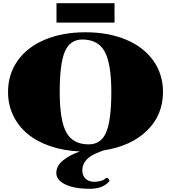

<svg xmlns="http://www.w3.org/2000/svg" viewBox="-20 -930 1060 1190"><path d="M689.9 -790H330.1V-910.2H689.9ZM529.8 -35.2Q606 -35.2 637.9 -109.6Q669.9 -184.1 669.9 -359.9Q669.9 -535.6 628.9 -610.4Q587.9 -685.1 490.2 -685.1Q414.1 -685.1 382.1 -610.4Q350.1 -535.6 350.1 -359.9Q350.1 -184.1 391.1 -109.6Q432.1 -35.2 529.8 -35.2ZM990.2 -359.9Q990.2 -216.8 891.1 -120.4Q792 -23.9 622.1 2Q566.4 22 541.5 38.6Q490.2 73.7 490.2 126Q490.2 158.2 510.5 177.5Q530.8 196.8 564 196.8Q585.4 196.8 606 190.9Q626.5 185.1 636.2 173.8L647 172.9L657.2 183.1L658.2 192.9Q618.7 240.2 535.2 240.2Q441.9 240.2 385.5 213.4Q329.1 186.5 329.1 142.1Q329.1 98.6 369.4 65.2Q409.7 31.7 475.1 8.8Q375 4.4 292 -23.9Q209 -52.2 151.4 -99.9Q93.8 -147.5 61.8 -214.1Q29.8 -280.8 29.8 -359.9Q29.8 -469.7 89.4 -554Q148.9 -638.2 258.1 -684.1Q367.2 -730 509.8 -730Q652.3 -730 761.5 -684.1Q870.6 -638.2 930.4 -554Q990.2 -469.7 990.2 -359.9Z"/></svg>

Font: Yokawerad
Style: Regular
Weight: 500
Designer: gluk
Foundry: gluk
Version: Version 0.79